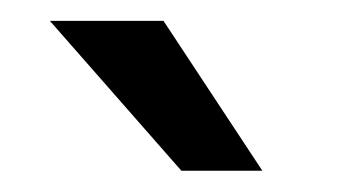

<svg xmlns="http://www.w3.org/2000/svg" viewBox="-20 -770 349 184"><path d="M231.4 -606.4H153.8L27.8 -750H136.7Z"/></svg>

Font: Shabnam FD
Style: Regular
Weight: 400
Foundry: DejaVu fonts team - Redesigned by Saber Rastikerdar - Based on Vazir font
Version: Version 5.00;October 20, 2019;FontCreator 12.0.0.2547 64-bit